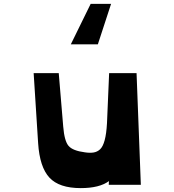

<svg xmlns="http://www.w3.org/2000/svg" viewBox="-20 -950 897 987"><path d="M446 -930H551L483 -722H344ZM395 17Q284 17 234 -37Q184 -91 176 -214L153 -574H282L305 -299Q311 -225 332.5 -200Q354 -175 416 -167Q441 -163 460.5 -166Q480 -169 494.5 -182.5Q509 -196 518 -229Q527 -262 530 -317L541 -574H682L704 0H539L540 -19Q491 17 395 17Z"/></svg>

Font: OpenDyslexic
Style: Bold
Weight: 800
Designer: Abbie Gonzalez
Version: Version 0.920;hotconv 1.0.109;makeotfexe 2.5.65596